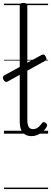

<svg xmlns="http://www.w3.org/2000/svg" viewBox="-27 -914 349 1313"><path d="M189 17Q150 17 129 -7.5Q108 -32 108 -81V-875Q108 -885 114 -889.5Q120 -894 133 -894Q147 -894 153.5 -889.5Q160 -885 160 -875V-93Q160 -63 169 -47Q178 -31 199 -31Q210 -31 220 -35Q230 -39 240 -48.5Q250 -58 260 -72Q266 -79 272.5 -79Q279 -79 286 -73Q292 -68 294.5 -61.5Q297 -55 293 -49Q282 -28 265 -13.5Q248 1 228.5 9Q209 17 189 17ZM26 -357Q17 -352 10 -355Q3 -358 -3 -368Q-8 -377 -7 -385.5Q-6 -394 3 -399L257 -538Q267 -543 273.5 -540.5Q280 -538 285 -528Q291 -518 290.5 -510.5Q290 -503 280 -497ZM0 369H302V379H0ZM0 -20H302V0H0ZM0 -505H302V-500H0ZM0 -889H302V-879H0Z"/></svg>

Font: Playwrite HR Lijeva Guides
Style: Regular
Weight: 400
Designer: Veronika Burian, José Scaglione
Foundry: TypeTogether
Version: Version 1.003